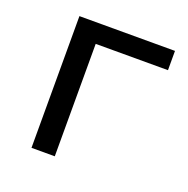

<svg xmlns="http://www.w3.org/2000/svg" viewBox="-96 -583 659 674"><g transform="rotate(20 234.0 -246.0)"><path d="M90 0V-492H447V-420H177V0Z"/></g></svg>

Font: Nunito Sans 9pt
Style: Regular
Weight: 400
Version: Version 3.101;gftools[0.9.27]